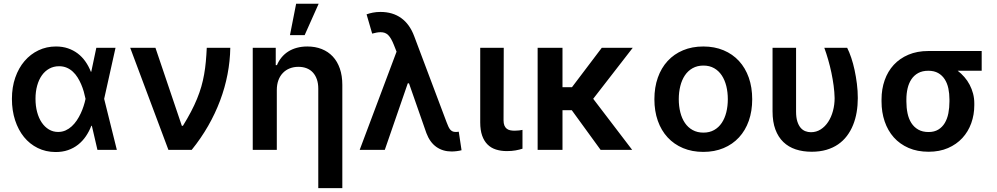

<svg xmlns="http://www.w3.org/2000/svg" viewBox="-20 -801 5327 1026"><path d="M275.9 11.4Q224.4 11 181.6 -10.1Q138.8 -31.2 108.3 -68.7Q77.8 -106.2 60.7 -158.4Q43.7 -210.6 43.7 -272.7Q43.7 -334.9 61.6 -386.4Q79.5 -437.9 111.2 -474.8Q142.8 -511.7 185.7 -532.1Q228.7 -552.6 279.1 -552.6Q313.9 -552.6 342.9 -542.8Q371.8 -533 395.1 -515.4Q418.3 -497.9 435.9 -473Q453.5 -448.2 465.6 -417.6H467.7L494.7 -545.5H597.3L536.6 -272.7L604.4 0H500.7L470.9 -128.6H468Q456.3 -98.4 438.7 -72.6Q421.2 -46.9 397.4 -28.1Q373.6 -9.2 343.4 1.2Q313.2 11.7 275.9 11.4ZM436.8 -274.1Q433.2 -291.9 427.6 -311.6Q421.9 -331.3 413.7 -350.5Q405.5 -369.7 394.5 -387.3Q383.5 -404.8 369.1 -418.1Q354.8 -431.5 336.5 -439.3Q318.2 -447.1 295.8 -447.1Q267 -447.1 243.6 -434.3Q220.2 -421.5 203.8 -398.4Q187.5 -375.4 178.6 -343.4Q169.7 -311.4 169.7 -273.1Q169.7 -234.7 178.4 -202.2Q187.1 -169.7 203.1 -146.1Q219.1 -122.5 241.3 -109.2Q263.5 -95.9 290.5 -95.9Q312.1 -95.9 330.3 -104Q348.4 -112.2 363.3 -125.9Q378.2 -139.6 390.3 -157.5Q402.3 -175.4 411.4 -195Q420.5 -214.5 426.8 -234.2Q433.2 -253.9 436.8 -271.3L437.1 -272.7Z M675.8 -545.5H810.7L951.7 -128.6H957.4Q981.9 -168.3 1000.5 -203.8Q1019.2 -239.3 1032.8 -272.7Q1046.5 -306.1 1055.8 -338.2Q1065 -370.4 1070.8 -403.4Q1076.7 -436.4 1079.9 -471.6Q1083.1 -506.7 1084.9 -545.5H1210.6Q1209.5 -474.8 1195.8 -403.8Q1182.2 -332.7 1156.2 -263.7Q1130.3 -194.6 1092.3 -128.2Q1054.3 -61.8 1004.3 0H880Z M1459.2 0H1330.6V-545.5H1453.5V-452.8H1459.9Q1469.5 -475.9 1484.6 -494.1Q1499.6 -512.4 1520.2 -525.6Q1540.8 -538.7 1566.4 -545.6Q1592 -552.6 1622.5 -552.6Q1664.8 -552.6 1699.2 -538.9Q1733.7 -525.2 1758.2 -499.1Q1782.7 -473 1796 -434.7Q1809.3 -396.3 1809.3 -347.3V204.5H1680.8V-327.4Q1680.8 -354.8 1673.5 -376.2Q1666.2 -397.7 1652.7 -412.8Q1639.2 -427.9 1619.5 -435.9Q1599.8 -443.9 1574.6 -443.9Q1549.4 -443.9 1528.2 -435.5Q1507.1 -427.2 1491.7 -411.2Q1476.2 -395.2 1467.7 -372.2Q1459.2 -349.1 1459.2 -319.6ZM1562.5 -781.2H1682.9L1608 -613.3H1529.5Z M2393.1 8.5Q2346.2 8.5 2311.6 -16Q2277 -40.5 2258.5 -89.8L2165.5 -355.8H2159.1L2036.2 0H1902L2099.1 -524.9L2084.5 -561.8Q2077.4 -579.5 2070.1 -592.3Q2062.9 -605.1 2054.7 -613.3Q2046.5 -621.4 2036.6 -625.2Q2026.6 -628.9 2013.8 -628.9Q1995.4 -628.9 1968.8 -621.4L1938.9 -724.4Q1953.8 -729.8 1972.3 -733.5Q1990.8 -737.2 2013.1 -737.2Q2078.5 -737.2 2123.9 -704.5Q2169.4 -671.9 2193.5 -607.2L2366.5 -147.7Q2371.4 -134.9 2375.7 -125.4Q2380 -115.8 2385.3 -109.2Q2390.6 -102.6 2397.7 -99.3Q2404.8 -95.9 2414.8 -95.9Q2418.7 -95.9 2423.5 -96.2Q2428.3 -96.6 2431.5 -97.3L2446.4 1.8Q2436.1 4.6 2421.3 6.6Q2406.6 8.5 2393.1 8.5Z M2671.9 -545.5 2670.8 -158.7Q2670.8 -141.7 2675.2 -130.7Q2679.7 -119.7 2687.5 -113.5Q2695.3 -107.2 2706.1 -104.9Q2717 -102.6 2729.8 -102.6Q2742.9 -102.6 2753.9 -104Q2764.9 -105.5 2772 -106.9V-6.4Q2756 -1.1 2735.1 2.7Q2714.1 6.4 2688.6 6.4Q2656.6 6.4 2630.3 -2Q2604 -10.3 2585.4 -28.8Q2566.8 -47.2 2556.5 -76.3Q2546.2 -105.5 2546.2 -147V-545.5Z M2985.8 -335.2H3036.6L3195.7 -545.5H3361.2L3149.9 -273.1L3358.3 0H3189.6L3035.5 -212H2985.8V0H2853V-545.5H2985.8Z M3738.3 10.7Q3678.3 10.7 3630 -9.6Q3581.7 -29.8 3547.6 -66.8Q3513.5 -103.7 3495.2 -155.5Q3476.9 -207.4 3476.9 -270.6Q3476.9 -334.2 3495.2 -386Q3513.5 -437.9 3547.6 -475Q3581.7 -512.1 3630 -532.3Q3678.3 -552.6 3738.3 -552.6Q3798.3 -552.6 3846.6 -532.3Q3894.9 -512.1 3929 -475Q3963.1 -437.9 3981.4 -386Q3999.6 -334.2 3999.6 -270.6Q3999.6 -207.4 3981.4 -155.5Q3963.1 -103.7 3929 -66.8Q3894.9 -29.8 3846.6 -9.6Q3798.3 10.7 3738.3 10.7ZM3739 -92.3Q3771.7 -92.3 3796.2 -106.2Q3820.7 -120 3836.8 -144.2Q3853 -168.3 3861.2 -201Q3869.3 -233.7 3869.3 -271Q3869.3 -308.2 3861.2 -341.1Q3853 -373.9 3836.8 -398.3Q3820.7 -422.6 3796.2 -436.6Q3771.7 -450.6 3739 -450.6Q3706 -450.6 3681.1 -436.6Q3656.2 -422.6 3639.9 -398.3Q3623.6 -373.9 3615.4 -341.1Q3607.2 -308.2 3607.2 -271Q3607.2 -233.7 3615.4 -201Q3623.6 -168.3 3639.9 -144.2Q3656.2 -120 3681.1 -106.2Q3706 -92.3 3739 -92.3Z M4234 -545.5V-204.5Q4234 -173.7 4240.6 -152.5Q4247.2 -131.4 4258.2 -118.4Q4269.2 -105.5 4283.6 -100Q4297.9 -94.5 4313.6 -94.5Q4342.3 -94.5 4365.8 -109.6Q4389.2 -124.6 4405.7 -149.9Q4422.2 -175.1 4431.1 -208.1Q4440 -241.1 4440 -277Q4439.3 -308.9 4434.7 -343.4Q4430 -377.8 4422.8 -412.6Q4415.5 -447.4 4405.7 -481.4Q4396 -515.3 4384.9 -545.5H4507.1Q4518.5 -523.1 4528.8 -492.5Q4539.1 -462 4546.7 -426.7Q4554.3 -391.3 4559.1 -353.2Q4563.9 -315 4563.9 -277Q4563.9 -237.9 4557.7 -201.3Q4551.5 -164.8 4538.5 -132.8Q4525.6 -100.9 4505.7 -74.6Q4485.8 -48.3 4458.5 -29.5Q4431.1 -10.7 4396 -0.4Q4360.8 9.9 4317.5 9.9Q4270.6 9.9 4232.1 -2.8Q4193.5 -15.6 4166 -42.1Q4138.5 -68.5 4123.4 -109.2Q4108.3 -149.9 4108.3 -206V-545.5Z M4690.7 -269.9Q4690.7 -324.9 4707.4 -372.3Q4724.1 -419.7 4756 -454.4Q4788 -489 4834.5 -508.7Q4881 -528.4 4940.7 -528.4H5225.9V-422.9H5097.7Q5117.2 -408 5133.5 -389.2Q5149.9 -370.4 5161.6 -348Q5173.3 -325.6 5179.9 -300.6Q5186.4 -275.6 5186.4 -248.6V-238.6Q5186.4 -187.9 5170.1 -142.6Q5153.8 -97.3 5122.5 -63.4Q5091.3 -29.5 5045.8 -9.8Q5000.4 9.9 4942.1 9.9Q4882.1 9.9 4835.2 -10.5Q4788.4 -30.9 4756.2 -66.9Q4724.1 -103 4707.4 -152.2Q4690.7 -201.3 4690.7 -258.5ZM4823.5 -258.5Q4823.5 -225.1 4829.7 -195.5Q4835.9 -165.8 4850.1 -143.6Q4864.3 -121.4 4886.9 -108.5Q4909.4 -95.5 4942.1 -95.5Q4972.7 -95.5 4994 -108.5Q5015.3 -121.4 5028.6 -143.6Q5041.9 -165.8 5047.8 -195.5Q5053.6 -225.1 5053.6 -258.5V-269.9Q5053.6 -300.8 5047.8 -328.5Q5041.9 -356.2 5028.4 -377.3Q5014.9 -398.4 4993.3 -410.7Q4971.6 -422.9 4940.7 -422.9Q4909.1 -422.9 4886.7 -410.7Q4864.3 -398.4 4850.3 -377.3Q4836.3 -356.2 4829.9 -328.5Q4823.5 -300.8 4823.5 -269.9Z"/></svg>

Font: Interop SemBd
Style: Regular
Weight: 600
Designer: Rasmus Andersson, Google, Jang Haemin
Foundry: jhaemin
Version: Version 1.008